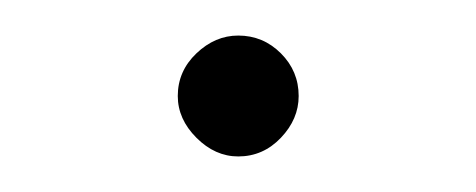

<svg xmlns="http://www.w3.org/2000/svg" viewBox="-20 -414 268 108"><path d="M114 -326Q101 -326 90.5 -336.5Q80 -347 80 -360Q80 -374 90.5 -384Q101 -394 114 -394Q128 -394 138 -384Q148 -374 148 -360Q148 -347 138 -336.5Q128 -326 114 -326Z"/></svg>

Font: Arima Thin Thin
Style: Regular
Weight: 250
Version: Version 1.100